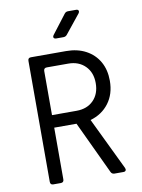

<svg xmlns="http://www.w3.org/2000/svg" viewBox="-101 -1018 802 1086"><g transform="rotate(-10 300.0 -475.0)"><path d="M115 0Q98 0 98 -18V-712Q98 -730 115 -730H317Q382 -730 430.5 -704Q479 -678 505.5 -631.5Q532 -585 532 -522Q532 -446 492.5 -393.5Q453 -341 386 -322L531 -21Q535 -12 531.5 -6Q528 0 518 0H467Q452 0 446 -13L304 -315H176V-18Q176 0 158 0ZM176 -387H317Q378 -387 414.5 -424Q451 -461 451 -523Q451 -584 414 -621Q377 -658 317 -658H194Q176 -658 176 -640ZM275 -810Q265 -810 261 -816Q257 -822 264 -832L346 -939Q354 -950 367 -950H413Q424 -950 427 -943.5Q430 -937 424 -928L338 -821Q330 -810 316 -810Z"/></g></svg>

Font: Pitagon Sans Mono Light
Style: Regular
Weight: 300
Monospace: yes
Designer: Travis Tran
Foundry: Pitagon
Version: Version 1.001; ttfautohint (v1.8.4.7-5d5b);gftools[0.9.26]